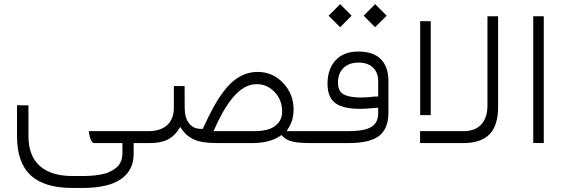

<svg xmlns="http://www.w3.org/2000/svg" viewBox="-20 -702 2772 942"><path d="M671.4 0H650.4H635.7V14.6V53.2Q635.7 133.8 573.2 177Q510.7 220.2 382.3 220.2H335.4Q196.8 220.2 130.1 157.7Q63.5 95.2 63.5 -33.7V-185.5L119.6 -185.1V-34.2Q119.6 62 174.8 111.8Q230 161.6 335.4 161.6H382.3Q406.7 161.6 427.2 160.2Q447.8 158.7 471.7 154.8Q495.6 150.9 513.9 142.8Q532.2 134.8 548.1 122.8Q564 110.8 572.3 92.3Q580.6 73.7 580.6 49.8V14.6V0H565.9H442.4Q429.2 0 420.4 -32.2Q416 -48.8 416 -58.6H671.4Q684.1 -58.6 684.1 -32.7V-27.3Q684.1 0 671.4 0Z M1513.2 0H1499.5Q1449.2 0 1418 -6.8Q1386.7 -13.7 1369.1 -30.8L1360.8 -39.6L1355.5 -35.6Q1304.2 0 1216.8 0H1050.8Q1006.3 0 976.1 -4.9Q945.8 -9.8 924.8 -21Q903.8 -32.2 891.1 -44.9Q878.4 -57.6 864.3 -79.1L852.1 -61Q831.5 -30.3 798.6 -15.1Q765.6 0 712.4 0H672.4Q659.7 0 659.7 -27.3V-32.7Q659.7 -58.6 671.9 -58.6H709Q767.6 -58.6 800.3 -88.4Q833 -118.2 833 -173.8V-279.8H885.7L886.2 -171.9Q886.2 -125 907.2 -97.4Q928.2 -69.8 965.8 -69.8H975.1L979 -78.6Q1004.4 -134.3 1027.6 -176.3Q1050.8 -218.3 1075.9 -251.7Q1101.1 -285.2 1127 -306.2Q1152.8 -327.1 1182.1 -338.1Q1211.4 -349.1 1244.6 -349.1Q1317.9 -349.1 1369.1 -294.9Q1420.4 -240.7 1420.4 -164.6Q1420.4 -116.7 1399.4 -80.6L1386.7 -58.6H1412.1H1513.2Q1525.4 -58.6 1525.4 -32.7V-27.3Q1525.4 -16.1 1522.2 -8.1Q1519 0 1513.2 0ZM1364.3 -154.8Q1364.3 -211.4 1327.6 -250.2Q1291 -289.1 1239.3 -289.1Q1183.6 -289.1 1133.5 -235.8Q1083.5 -182.6 1037.1 -79.1L1027.3 -58.6H1050.3H1226.6Q1266.1 -58.6 1295.7 -67.1Q1325.2 -75.7 1344.7 -97.9Q1364.3 -120.1 1364.3 -154.8Z M1508.3 -58.6H1689Q1768.6 -58.6 1802 -79.3Q1835.4 -100.1 1835.4 -145.5V-157.7V-173.8L1819.3 -172.4Q1772.5 -168 1746.1 -168Q1662.1 -168 1624.5 -196.8Q1586.9 -225.6 1586.9 -291Q1586.9 -363.3 1626.5 -406.2Q1666 -449.2 1738.3 -449.2Q1812 -449.2 1848.9 -411.4Q1885.7 -373.5 1885.7 -304.7V-148.9Q1885.7 -71.8 1840.8 -35.9Q1795.9 0 1688 0H1508.8Q1496.1 0 1496.1 -27.3V-32.7Q1496.1 -58.6 1508.3 -58.6ZM1739.3 -395Q1692.4 -395 1665.3 -368.7Q1638.2 -342.3 1638.2 -296.4Q1638.2 -253.9 1666.7 -238.8Q1695.3 -223.6 1750 -223.6Q1782.2 -223.6 1820.8 -228.5H1835.4V-243.2V-306.2Q1835.4 -346.2 1809.8 -370.6Q1784.2 -395 1739.3 -395ZM1764.2 -625 1820.3 -681.6 1877 -625 1820.3 -568.4ZM1592.3 -625 1648.9 -681.6 1705.1 -625 1648.9 -568.4Z M2041.5 -598.1H2093.3V-137.2H2041.5ZM2423.8 -176.8Q2423.8 -86.4 2381.8 -43.2Q2339.8 0 2252 0H2041V-58.6H2255.4Q2311.5 -58.6 2341.6 -91.8Q2371.6 -125 2371.6 -185.5V-622.1H2423.8Z M2596.2 -622.1H2647.9V-0.5H2596.2Z"/></svg>

Font: Shabnam Thin FD-WOL
Style: Thin-FD-WOL
Weight: 100
Foundry: DejaVu fonts team - Redesigned by Saber Rastikerdar - Based on Vazir font
Version: Version 5.0.1